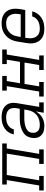

<svg xmlns="http://www.w3.org/2000/svg" viewBox="900 -1492 586 2453"><g transform="rotate(-90 1193.5 -265.0)"><path d="M-13 0V-58H51L120 -472H63V-530H588V-472H524L455 -58H512V0H326V-58H390L458 -472H185L117 -58H173V0Z M811 8Q788 8 766 4.5Q744 1 724.5 -8.5Q705 -18 690 -33.5Q675 -49 667 -68.5Q659 -88 657.5 -111Q656 -134 660 -156Q664 -182 676.5 -207Q689 -232 711 -249.5Q733 -267 758.5 -278Q784 -289 810.5 -295.5Q837 -302 863 -304Q889 -306 915 -306H1031L1039 -354Q1043 -380 1038 -406Q1033 -432 1015.5 -449Q998 -466 973 -473Q948 -480 921 -480Q897 -480 873 -475.5Q849 -471 827 -459Q805 -447 789 -426.5Q773 -406 768 -382H703Q710 -418 731 -449.5Q752 -481 783.5 -501.5Q815 -522 850.5 -530Q886 -538 921 -538Q948 -538 975 -534Q1002 -530 1025 -519.5Q1048 -509 1066.5 -491Q1085 -473 1095 -449.5Q1105 -426 1106 -398.5Q1107 -371 1103 -344L1055 -58H1112V0H980L997 -99Q982 -75 962 -53.5Q942 -32 917 -18Q892 -4 865 2Q838 8 811 8ZM827 -50Q859 -50 892 -59.5Q925 -69 952 -91Q979 -113 994 -144Q1009 -175 1015 -208L1021 -248H915Q901 -248 887 -247.5Q873 -247 859 -245Q845 -243 831 -240.5Q817 -238 803 -233Q789 -228 776 -221.5Q763 -215 751.5 -205Q740 -195 733.5 -181.5Q727 -168 725 -154Q723 -140 724 -125Q725 -110 731 -97.5Q737 -85 747 -75Q757 -65 769.5 -59.5Q782 -54 797 -52Q812 -50 827 -50Z M1187 0V-58H1251L1320 -472H1263V-530H1450V-472H1385L1357 -303H1630L1658 -472H1602V-530H1788V-472H1724L1655 -58H1712V0H1526V-58H1590L1621 -245H1348L1317 -58H1373V0Z M2055 8Q2032 8 2009.5 5Q1987 2 1966.5 -6Q1946 -14 1929 -27Q1912 -40 1899 -57Q1886 -74 1878.5 -94.5Q1871 -115 1868 -137Q1865 -159 1866.5 -182Q1868 -205 1872 -228L1890 -338Q1894 -365 1903.5 -391.5Q1913 -418 1929 -442Q1945 -466 1967.5 -485.5Q1990 -505 2016 -517Q2042 -529 2069.5 -533.5Q2097 -538 2124 -538Q2154 -538 2183.5 -532Q2213 -526 2237 -510.5Q2261 -495 2277.5 -472Q2294 -449 2301.5 -421Q2309 -393 2309 -362.5Q2309 -332 2304 -302L2293 -236H1938L1935 -218Q1932 -197 1931.5 -176Q1931 -155 1935.5 -135.5Q1940 -116 1950.5 -99Q1961 -82 1977 -70.5Q1993 -59 2013.5 -54.5Q2034 -50 2055 -50Q2079 -50 2103 -54.5Q2127 -59 2149.5 -71Q2172 -83 2188.5 -103Q2205 -123 2211 -147H2276Q2267 -111 2245.5 -80Q2224 -49 2192.5 -28.5Q2161 -8 2125.5 0Q2090 8 2055 8ZM1948 -294H2237L2240 -312Q2243 -332 2244 -353Q2245 -374 2240.5 -393.5Q2236 -413 2225.5 -430.5Q2215 -448 2199.5 -459.5Q2184 -471 2164 -475.5Q2144 -480 2123 -480Q2103 -480 2082.5 -476.5Q2062 -473 2043 -463Q2024 -453 2008 -438.5Q1992 -424 1981 -406Q1970 -388 1963.5 -368Q1957 -348 1954 -328Z"/></g></svg>

Font: Iosevka Curly Slab LtExObl
Style: Regular
Weight: 300
Width: 7
Italic angle: -9°
Monospace: yes
Designer: Belleve Invis
Foundry: Belleve Invis
Version: Version 11.1.0; ttfautohint (v1.8.3)